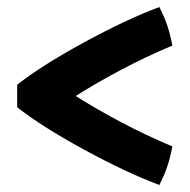

<svg xmlns="http://www.w3.org/2000/svg" viewBox="-20 -617 541 548"><path d="M472 -199Q465 -163 456.5 -139Q448 -115 435 -89Q341 -124 219 -190.5Q97 -257 29 -311V-375Q97 -429 219 -495.5Q341 -562 435 -597Q448 -571 456.5 -547Q465 -523 472 -487Q396 -455 327 -418.5Q258 -382 196 -343Q258 -304 327 -267.5Q396 -231 472 -199Z"/></svg>

Font: Atma
Style: Bold
Weight: 700
Designer: Gregori Vincens, Jeremie Hornus, Riccardo Olocco, Yoann Minet.
Foundry: black foundry
Version: Version 1.102;PS 1.100;hotconv 1.0.86;makeotf.lib2.5.63406